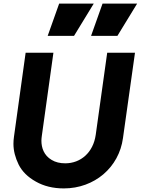

<svg xmlns="http://www.w3.org/2000/svg" viewBox="-20 -1039 785 1071"><path d="M393 -839 503 -1019H310L246 -839ZM635 -839 745 -1019H552L488 -839ZM336 12C507 12 644 -105 666 -269L733 -745H578L514 -287C500 -188 430 -128 344 -128C315 -128 289 -134 268 -147C225 -172 211 -215 211 -254C211 -262 212 -270 213 -279L278 -745H123L58 -277C56 -263 55 -250 55 -237C55 -198 65 -160 84 -121C103 -83 135 -51 180 -26C224 -1 276 12 336 12Z"/></svg>

Font: Plus Jakarta Sans ExtraBold
Style: Italic
Weight: 800
Italic angle: -8°
Designer: Gumpita Rahayu
Foundry: Tokotype
Version: Version 2.071;gftools[0.9.30]